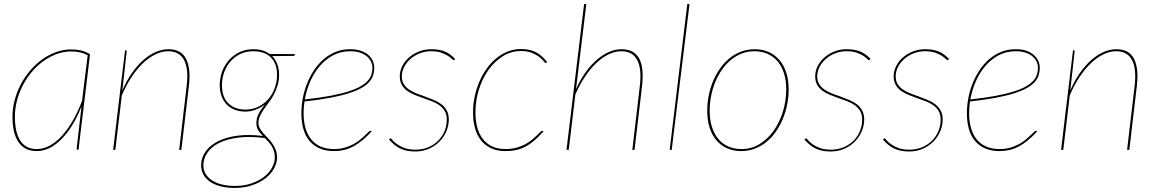

<svg xmlns="http://www.w3.org/2000/svg" viewBox="-20 -740 5713 948"><path d="M367.5 0H364.5Q360.5 0 359.5 -2.2Q358.5 -4.5 358.5 -7L382.5 -215Q363.5 -166.5 339 -125.8Q314.5 -85 286.2 -55.8Q258 -26.5 226.5 -10.2Q195 6 161.5 6Q129 6 106.2 -6.5Q83.5 -19 69.2 -41.5Q55 -64 48.2 -95Q41.5 -126 41.5 -163Q41.5 -205 52.5 -246Q63.5 -287 83 -324Q102.5 -361 129.5 -392.5Q156.5 -424 188.8 -447Q221 -470 257.2 -483Q293.5 -496 331.5 -496Q358.5 -496 381 -490.8Q403.5 -485.5 424.5 -472ZM161.5 -4Q193.5 -4 224.8 -20.5Q256 -37 284.5 -68Q313 -99 338.5 -142.8Q364 -186.5 385 -241.5L413 -467Q394.5 -477 374.5 -481.5Q354.5 -486 331.5 -486Q295.5 -486 261 -473.5Q226.5 -461 195.5 -439Q164.5 -417 138.5 -386.5Q112.5 -356 93.5 -320Q74.5 -284 64 -244Q53.5 -204 53.5 -163Q53.5 -126.5 59.8 -97.2Q66 -68 79 -47.2Q92 -26.5 112.5 -15.2Q133 -4 161.5 -4Z M538.5 0 597.5 -492H599.5Q603.5 -492 604.5 -489.8Q605.5 -487.5 605.5 -485L584 -293.5Q604 -340 630 -377.5Q656 -415 685.8 -441.8Q715.5 -468.5 747.5 -482.8Q779.5 -497 811.5 -497Q875 -497 899 -449Q923 -401 912.5 -314L875.5 0H864.5L901.5 -314Q906.5 -355 903.8 -387Q901 -419 890 -441.2Q879 -463.5 859.2 -475.2Q839.5 -487 810.5 -487Q779.5 -487 747.8 -471.8Q716 -456.5 686.2 -428.2Q656.5 -400 629.8 -359.8Q603 -319.5 581.5 -269.5L549.5 0Z M1358 -370Q1357.5 -340 1349.8 -315.5Q1342 -291 1330.8 -270.5Q1319.5 -250 1306.2 -232.8Q1293 -215.5 1282 -199.2Q1271 -183 1263.5 -166.8Q1256 -150.5 1256 -133Q1256 -119 1262.8 -106.8Q1269.5 -94.5 1279.8 -82.8Q1290 -71 1302 -58.8Q1314 -46.5 1324.2 -32.2Q1334.5 -18 1341.2 -0.8Q1348 16.5 1348 38Q1347.5 66.5 1332.2 93.5Q1317 120.5 1289.2 141.5Q1261.5 162.5 1223.2 175.2Q1185 188 1139 188Q1103 188 1072.5 180.8Q1042 173.5 1020 159.2Q998 145 985.5 124Q973 103 973 75Q973.5 38 995.5 7.5Q1017.5 -23 1057.5 -43Q1097.5 -63 1153.5 -70.2Q1209.5 -77.5 1278 -68.5Q1264.5 -82 1255 -97Q1245.5 -112 1246 -133Q1246 -142.5 1247.8 -151.8Q1249.5 -161 1254 -171.5Q1258.5 -182 1266.5 -194.5Q1274.5 -207 1287.5 -223Q1265.5 -207 1240.8 -198Q1216 -189 1192 -189Q1163.5 -189 1140 -197.8Q1116.5 -206.5 1100 -223.2Q1083.5 -240 1074.2 -264.5Q1065 -289 1065 -320Q1065 -353.5 1076.2 -385.2Q1087.5 -417 1109 -441.8Q1130.5 -466.5 1161.2 -481.8Q1192 -497 1231 -497Q1279.5 -497 1312 -473H1436V-469Q1436 -467.5 1434.2 -465.8Q1432.5 -464 1427 -464L1324 -463Q1340 -447 1349 -423.5Q1358 -400 1358 -370ZM1337 38Q1337 20.5 1332.8 6.8Q1328.5 -7 1321.5 -18.5Q1314.5 -30 1305.5 -39.8Q1296.5 -49.5 1287.5 -58.5Q1212.5 -68 1155.8 -60.5Q1099 -53 1061 -33.8Q1023 -14.5 1003.8 14.2Q984.5 43 984 75Q984 100 995.5 119Q1007 138 1027.8 151.2Q1048.5 164.5 1077.2 171.2Q1106 178 1140 178Q1184.5 178 1220.8 165.8Q1257 153.5 1282.8 133.8Q1308.5 114 1322.5 89Q1336.5 64 1337 38ZM1192 -199Q1228.5 -199 1257.5 -214Q1286.5 -229 1306.8 -253Q1327 -277 1337.5 -307.8Q1348 -338.5 1348 -370Q1348 -399.5 1339.5 -421.5Q1331 -443.5 1315.8 -458Q1300.5 -472.5 1278.8 -479.8Q1257 -487 1231 -487Q1194 -487 1165.2 -472.8Q1136.5 -458.5 1116.8 -435.2Q1097 -412 1086.5 -382Q1076 -352 1076 -320Q1076 -260 1107.8 -229.5Q1139.5 -199 1192 -199Z M1828 -407Q1828 -387.5 1822.8 -369.8Q1817.5 -352 1803.8 -336Q1790 -320 1765.5 -306Q1741 -292 1702.8 -279.8Q1664.5 -267.5 1610.5 -257.2Q1556.5 -247 1483.5 -239Q1479 -209.5 1479 -181Q1479 -140 1488.5 -107.2Q1498 -74.5 1516.8 -51.5Q1535.5 -28.5 1563.8 -16.2Q1592 -4 1630 -4Q1658.5 -4 1681.8 -10.8Q1705 -17.5 1723.5 -27.5Q1742 -37.5 1756.2 -49Q1770.5 -60.5 1780.8 -70.5Q1791 -80.5 1798 -87.2Q1805 -94 1809 -94Q1812 -94 1814 -92L1815 -91Q1791.5 -65.5 1769.2 -47.2Q1747 -29 1724.5 -17Q1702 -5 1678.5 0.5Q1655 6 1629 6Q1589 6 1558.8 -7Q1528.5 -20 1508.2 -44Q1488 -68 1478 -102.8Q1468 -137.5 1468 -181Q1468 -217 1475 -254.8Q1482 -292.5 1496 -327.5Q1510 -362.5 1530.5 -393.5Q1551 -424.5 1577.8 -447.5Q1604.5 -470.5 1637.2 -483.8Q1670 -497 1709 -497Q1744 -497 1767 -487.5Q1790 -478 1803.5 -464Q1817 -450 1822.5 -434.5Q1828 -419 1828 -407ZM1709 -487Q1661.5 -487 1623.8 -466.5Q1586 -446 1557.8 -412.5Q1529.5 -379 1511.2 -336.2Q1493 -293.5 1485 -249Q1559 -257 1612.5 -267.2Q1666 -277.5 1703 -289.5Q1740 -301.5 1762.8 -315.2Q1785.5 -329 1798 -344Q1810.5 -359 1814.8 -374.8Q1819 -390.5 1819 -407Q1819 -419 1813.2 -433Q1807.5 -447 1794.8 -459Q1782 -471 1760.8 -479Q1739.5 -487 1709 -487Z M2225 -446Q2223.5 -443 2220 -443Q2216.5 -443 2210 -449.8Q2203.5 -456.5 2191 -464.8Q2178.5 -473 2158.5 -480Q2138.5 -487 2108 -487Q2079.5 -487 2053.5 -477Q2027.5 -467 2007.5 -449.8Q1987.5 -432.5 1975.8 -410Q1964 -387.5 1964 -363Q1964 -340 1974 -324.2Q1984 -308.5 2000.2 -297.5Q2016.5 -286.5 2037.2 -278.5Q2058 -270.5 2079.8 -262.8Q2101.5 -255 2122.5 -246.2Q2143.5 -237.5 2159.8 -225Q2176 -212.5 2186 -194.2Q2196 -176 2196 -150Q2196 -120.5 2184 -92Q2172 -63.5 2150.2 -41.2Q2128.5 -19 2098 -5.5Q2067.5 8 2030 8Q2006 8 1987.2 3.8Q1968.5 -0.5 1953.5 -8Q1938.5 -15.5 1925.8 -26.5Q1913 -37.5 1901 -51L1904 -54Q1907 -57 1909 -57Q1911.5 -57 1918.5 -48.2Q1925.5 -39.5 1939.5 -29Q1953.5 -18.5 1975.8 -9.8Q1998 -1 2032 -1Q2066 -1 2094.5 -13Q2123 -25 2143.2 -45.2Q2163.5 -65.5 2174.8 -92.5Q2186 -119.5 2186 -150Q2186 -174.5 2176 -191.5Q2166 -208.5 2149.8 -220.2Q2133.5 -232 2112.5 -240Q2091.5 -248 2069.8 -255.5Q2048 -263 2027.2 -271.5Q2006.5 -280 1990.2 -291.8Q1974 -303.5 1964 -320.8Q1954 -338 1954 -363Q1954 -389.5 1966.2 -413.8Q1978.5 -438 1999.8 -456.5Q2021 -475 2049.2 -486Q2077.5 -497 2110 -497Q2148.5 -497 2176 -485.8Q2203.5 -474.5 2227 -449Z M2663.5 -91Q2636 -60.5 2612.2 -41.5Q2588.5 -22.5 2566 -12Q2543.5 -1.5 2521.5 2.2Q2499.5 6 2475.5 6Q2433.5 6 2403.2 -8.8Q2373 -23.5 2353.5 -49Q2334 -74.5 2324.8 -109.5Q2315.5 -144.5 2315.5 -185Q2315.5 -223.5 2323.5 -262Q2331.5 -300.5 2346.2 -335.2Q2361 -370 2382 -399.8Q2403 -429.5 2429.2 -451.2Q2455.5 -473 2486.5 -485.5Q2517.5 -498 2552.5 -498Q2576.5 -498 2595.8 -493.2Q2615 -488.5 2630.5 -479.8Q2646 -471 2658.5 -459Q2671 -447 2681.5 -433L2679.5 -431Q2677.5 -429 2674.5 -429Q2671 -429 2664 -438.2Q2657 -447.5 2643 -458.5Q2629 -469.5 2607 -478.8Q2585 -488 2551.5 -488Q2503 -488 2462 -462Q2421 -436 2391 -393.5Q2361 -351 2344.2 -296.5Q2327.5 -242 2327.5 -185Q2327.5 -147 2335.8 -114Q2344 -81 2362 -56.5Q2380 -32 2408 -18Q2436 -4 2475.5 -4Q2505.5 -4 2529.8 -10.8Q2554 -17.5 2572.8 -27.5Q2591.5 -37.5 2605.5 -49Q2619.5 -60.5 2629.8 -70.5Q2640 -80.5 2646.5 -87.2Q2653 -94 2657.5 -94Q2660.5 -94 2662.5 -92L2663.5 -91Z M2777 0 2864 -720H2875L2824 -299.5Q2844 -344.5 2869.8 -381Q2895.5 -417.5 2924.8 -443.2Q2954 -469 2985.8 -483Q3017.5 -497 3049 -497Q3081 -497 3103 -484.8Q3125 -472.5 3137 -449Q3149 -425.5 3152 -391.5Q3155 -357.5 3150 -314L3113 0H3102L3139 -314Q3144 -355 3141.2 -387Q3138.5 -419 3127.5 -441.2Q3116.5 -463.5 3096.8 -475.2Q3077 -487 3048 -487Q3017.5 -487 2986.2 -472.2Q2955 -457.5 2925.5 -429.8Q2896 -402 2869.2 -362.5Q2842.5 -323 2821 -274L2788 0Z M3286.5 0 3373.5 -720H3384.5L3296.5 0Z M3641 -4Q3690.5 -4 3731.2 -29.2Q3772 -54.5 3801 -96Q3830 -137.5 3846 -190.5Q3862 -243.5 3862 -299Q3862 -343 3851 -377.8Q3840 -412.5 3819.5 -436.8Q3799 -461 3770 -474Q3741 -487 3705 -487Q3672 -487 3642.8 -475.8Q3613.5 -464.5 3589 -444.2Q3564.5 -424 3545 -396.2Q3525.5 -368.5 3512 -335.8Q3498.5 -303 3491.2 -266.8Q3484 -230.5 3484 -193Q3484 -149 3495 -114Q3506 -79 3526.2 -54.5Q3546.5 -30 3575.5 -17Q3604.5 -4 3641 -4ZM3640 6Q3601 6 3569.8 -8Q3538.5 -22 3516.8 -47.8Q3495 -73.5 3483.5 -110.2Q3472 -147 3472 -193Q3472 -231.5 3479.5 -269Q3487 -306.5 3501.2 -340.2Q3515.5 -374 3535.8 -402.8Q3556 -431.5 3582 -452.5Q3608 -473.5 3639.2 -485.2Q3670.5 -497 3706 -497Q3745 -497 3776 -483Q3807 -469 3828.8 -443.2Q3850.5 -417.5 3862.2 -381Q3874 -344.5 3874 -299Q3874 -261 3866.5 -223.5Q3859 -186 3844.8 -152Q3830.5 -118 3810.2 -89Q3790 -60 3764 -39Q3738 -18 3706.8 -6Q3675.5 6 3640 6Z M4276 -446Q4274.5 -443 4271 -443Q4267.5 -443 4261 -449.8Q4254.5 -456.5 4242 -464.8Q4229.5 -473 4209.5 -480Q4189.5 -487 4159 -487Q4130.5 -487 4104.5 -477Q4078.5 -467 4058.5 -449.8Q4038.5 -432.5 4026.8 -410Q4015 -387.5 4015 -363Q4015 -340 4025 -324.2Q4035 -308.5 4051.2 -297.5Q4067.5 -286.5 4088.2 -278.5Q4109 -270.5 4130.8 -262.8Q4152.5 -255 4173.5 -246.2Q4194.5 -237.5 4210.8 -225Q4227 -212.5 4237 -194.2Q4247 -176 4247 -150Q4247 -120.5 4235 -92Q4223 -63.5 4201.2 -41.2Q4179.5 -19 4149 -5.5Q4118.5 8 4081 8Q4057 8 4038.2 3.8Q4019.5 -0.5 4004.5 -8Q3989.5 -15.5 3976.8 -26.5Q3964 -37.5 3952 -51L3955 -54Q3958 -57 3960 -57Q3962.5 -57 3969.5 -48.2Q3976.5 -39.5 3990.5 -29Q4004.5 -18.5 4026.8 -9.8Q4049 -1 4083 -1Q4117 -1 4145.5 -13Q4174 -25 4194.2 -45.2Q4214.5 -65.5 4225.8 -92.5Q4237 -119.5 4237 -150Q4237 -174.5 4227 -191.5Q4217 -208.5 4200.8 -220.2Q4184.5 -232 4163.5 -240Q4142.5 -248 4120.8 -255.5Q4099 -263 4078.2 -271.5Q4057.5 -280 4041.2 -291.8Q4025 -303.5 4015 -320.8Q4005 -338 4005 -363Q4005 -389.5 4017.2 -413.8Q4029.5 -438 4050.8 -456.5Q4072 -475 4100.2 -486Q4128.5 -497 4161 -497Q4199.5 -497 4227 -485.8Q4254.5 -474.5 4278 -449Z M4663.5 -446Q4662 -443 4658.5 -443Q4655 -443 4648.5 -449.8Q4642 -456.5 4629.5 -464.8Q4617 -473 4597 -480Q4577 -487 4546.5 -487Q4518 -487 4492 -477Q4466 -467 4446 -449.8Q4426 -432.5 4414.2 -410Q4402.5 -387.5 4402.5 -363Q4402.5 -340 4412.5 -324.2Q4422.5 -308.5 4438.8 -297.5Q4455 -286.5 4475.8 -278.5Q4496.5 -270.5 4518.2 -262.8Q4540 -255 4561 -246.2Q4582 -237.5 4598.2 -225Q4614.5 -212.5 4624.5 -194.2Q4634.5 -176 4634.5 -150Q4634.5 -120.5 4622.5 -92Q4610.5 -63.5 4588.8 -41.2Q4567 -19 4536.5 -5.5Q4506 8 4468.5 8Q4444.5 8 4425.8 3.8Q4407 -0.5 4392 -8Q4377 -15.5 4364.2 -26.5Q4351.5 -37.5 4339.5 -51L4342.5 -54Q4345.5 -57 4347.5 -57Q4350 -57 4357 -48.2Q4364 -39.5 4378 -29Q4392 -18.5 4414.2 -9.8Q4436.5 -1 4470.5 -1Q4504.5 -1 4533 -13Q4561.5 -25 4581.8 -45.2Q4602 -65.5 4613.2 -92.5Q4624.5 -119.5 4624.5 -150Q4624.5 -174.5 4614.5 -191.5Q4604.5 -208.5 4588.2 -220.2Q4572 -232 4551 -240Q4530 -248 4508.2 -255.5Q4486.5 -263 4465.8 -271.5Q4445 -280 4428.8 -291.8Q4412.5 -303.5 4402.5 -320.8Q4392.5 -338 4392.5 -363Q4392.5 -389.5 4404.8 -413.8Q4417 -438 4438.2 -456.5Q4459.5 -475 4487.8 -486Q4516 -497 4548.5 -497Q4587 -497 4614.5 -485.8Q4642 -474.5 4665.5 -449Z M5114 -407Q5114 -387.5 5108.8 -369.8Q5103.5 -352 5089.8 -336Q5076 -320 5051.5 -306Q5027 -292 4988.8 -279.8Q4950.5 -267.5 4896.5 -257.2Q4842.5 -247 4769.5 -239Q4765 -209.5 4765 -181Q4765 -140 4774.5 -107.2Q4784 -74.5 4802.8 -51.5Q4821.5 -28.5 4849.8 -16.2Q4878 -4 4916 -4Q4944.5 -4 4967.8 -10.8Q4991 -17.5 5009.5 -27.5Q5028 -37.5 5042.2 -49Q5056.5 -60.5 5066.8 -70.5Q5077 -80.5 5084 -87.2Q5091 -94 5095 -94Q5098 -94 5100 -92L5101 -91Q5077.5 -65.5 5055.2 -47.2Q5033 -29 5010.5 -17Q4988 -5 4964.5 0.5Q4941 6 4915 6Q4875 6 4844.8 -7Q4814.5 -20 4794.2 -44Q4774 -68 4764 -102.8Q4754 -137.5 4754 -181Q4754 -217 4761 -254.8Q4768 -292.5 4782 -327.5Q4796 -362.5 4816.5 -393.5Q4837 -424.5 4863.8 -447.5Q4890.5 -470.5 4923.2 -483.8Q4956 -497 4995 -497Q5030 -497 5053 -487.5Q5076 -478 5089.5 -464Q5103 -450 5108.5 -434.5Q5114 -419 5114 -407ZM4995 -487Q4947.5 -487 4909.8 -466.5Q4872 -446 4843.8 -412.5Q4815.5 -379 4797.2 -336.2Q4779 -293.5 4771 -249Q4845 -257 4898.5 -267.2Q4952 -277.5 4989 -289.5Q5026 -301.5 5048.8 -315.2Q5071.5 -329 5084 -344Q5096.5 -359 5100.8 -374.8Q5105 -390.5 5105 -407Q5105 -419 5099.2 -433Q5093.5 -447 5080.8 -459Q5068 -471 5046.8 -479Q5025.5 -487 4995 -487Z M5219 0 5278 -492H5280Q5284 -492 5285 -489.8Q5286 -487.5 5286 -485L5264.5 -293.5Q5284.5 -340 5310.5 -377.5Q5336.5 -415 5366.2 -441.8Q5396 -468.5 5428 -482.8Q5460 -497 5492 -497Q5555.5 -497 5579.5 -449Q5603.5 -401 5593 -314L5556 0H5545L5582 -314Q5587 -355 5584.2 -387Q5581.5 -419 5570.5 -441.2Q5559.5 -463.5 5539.8 -475.2Q5520 -487 5491 -487Q5460 -487 5428.2 -471.8Q5396.5 -456.5 5366.8 -428.2Q5337 -400 5310.2 -359.8Q5283.5 -319.5 5262 -269.5L5230 0Z"/></svg>

Font: Lato Hairline
Style: Italic
Weight: 100
Italic angle: -7°
Designer: Lukasz Dziedzic
Foundry: tyPoland Lukasz Dziedzic
Version: Version 2.007; 2014-02-27